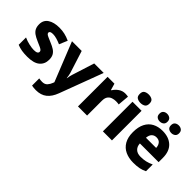

<svg xmlns="http://www.w3.org/2000/svg" viewBox="-22 -1522 2517 2517"><g transform="rotate(45 1236.0 -263.5)"><path d="M467 -166Q467 -85 410.5 -37.5Q354 10 234 10Q176 10 132.5 3Q89 -4 45 -22V-158Q93 -136 145 -124.5Q197 -113 233 -113Q271 -113 288 -123Q305 -133 305 -151Q305 -164 296.5 -174Q288 -184 262.5 -196.5Q237 -209 187 -230Q138 -251 106.5 -273Q75 -295 59.5 -325.5Q44 -356 44 -402Q44 -480 104.5 -519.5Q165 -559 265 -559Q318 -559 365 -548Q412 -537 462 -514L414 -400Q373 -418 334.5 -429Q296 -440 265 -440Q207 -440 207 -410Q207 -399 215.5 -389.5Q224 -380 248.5 -369Q273 -358 320 -338Q367 -319 400 -297.5Q433 -276 450 -245Q467 -214 467 -166Z M506 -549H686L785 -238Q790 -221 793.5 -200.5Q797 -180 799 -159H802Q805 -182 809.5 -201.5Q814 -221 819 -237L918 -549H1094L868 54Q834 146 775.5 193Q717 240 624 240Q598 240 579.5 237.5Q561 235 547 232V99Q558 101 573.5 103Q589 105 606 105Q653 105 678 77Q703 49 717 11L723 -6Z M1485 -559Q1498 -559 1514 -557.5Q1530 -556 1539 -554L1525 -396Q1516 -398 1502 -399.5Q1488 -401 1471 -401Q1439 -401 1407.5 -391Q1376 -381 1355.5 -353.5Q1335 -326 1335 -275V0H1166V-549H1293L1319 -459H1326Q1350 -500 1392 -529.5Q1434 -559 1485 -559Z M1713 -767Q1749 -767 1776 -751Q1803 -735 1803 -689Q1803 -644 1776 -627.5Q1749 -611 1713 -611Q1675 -611 1648.5 -627.5Q1622 -644 1622 -689Q1622 -735 1648.5 -751Q1675 -767 1713 -767ZM1796 -549V0H1628V-549Z M2178 -559Q2294 -559 2362 -495.5Q2430 -432 2430 -309V-231H2083Q2085 -177 2118 -145Q2151 -113 2212 -113Q2264 -113 2307.5 -123Q2351 -133 2397 -155V-30Q2356 -9 2310.5 0.5Q2265 10 2198 10Q2115 10 2050.5 -20Q1986 -50 1949.5 -112.5Q1913 -175 1913 -271Q1913 -368 1946 -432Q1979 -496 2038.5 -527.5Q2098 -559 2178 -559ZM2181 -442Q2142 -442 2116.5 -417.5Q2091 -393 2086 -340H2275Q2274 -383 2251 -412.5Q2228 -442 2181 -442ZM1988 -688Q1988 -725 2009.5 -742Q2031 -759 2062 -759Q2093 -759 2115.5 -742Q2138 -725 2138 -688Q2138 -652 2115.5 -635Q2093 -618 2062 -618Q2031 -618 2009.5 -635Q1988 -652 1988 -688ZM2202 -688Q2202 -725 2223.5 -742Q2245 -759 2278 -759Q2308 -759 2330.5 -742Q2353 -725 2353 -688Q2353 -652 2330.5 -635Q2308 -618 2278 -618Q2245 -618 2223.5 -635Q2202 -652 2202 -688Z"/></g></svg>

Font: Noto Sans Bengali ExtraBold
Style: Regular
Weight: 800
Designer: Jelle Bosma - Monotype Design Team
Foundry: Monotype Imaging Inc.
Version: Version 2.003; ttfautohint (v1.8.4.7-5d5b)